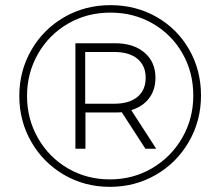

<svg xmlns="http://www.w3.org/2000/svg" viewBox="-20 -723 855 746"><path d="M761 -352Q761 -254 714 -172.5Q667 -91 586 -44Q505 3 407 3Q309 3 228.5 -44Q148 -91 101.5 -172Q55 -253 55 -350Q55 -447 101.5 -528Q148 -609 229 -656Q310 -703 409 -703Q508 -703 588.5 -657Q669 -611 715 -530.5Q761 -450 761 -352ZM731 -352Q731 -442 689 -515.5Q647 -589 573.5 -631.5Q500 -674 409 -674Q318 -674 244 -631Q170 -588 127.5 -513.5Q85 -439 85 -350Q85 -261 127.5 -186.5Q170 -112 243.5 -69Q317 -26 407 -26Q497 -26 571 -69.5Q645 -113 688 -187.5Q731 -262 731 -352ZM490 -295 587 -145H545L453 -287Q445 -286 427 -286H312V-145H273V-555H427Q499 -555 541.5 -518.5Q584 -482 584 -421Q584 -374 559.5 -341.5Q535 -309 490 -295ZM546 -421Q546 -468 514 -494.5Q482 -521 424 -521H311V-320H424Q482 -320 514 -346.5Q546 -373 546 -421Z"/></svg>

Font: Montserrat Alternates Light
Style: Regular
Weight: 300
Designer: Julieta Ulanovsky
Foundry: Julieta Ulanovsky
Version: Version 7.200